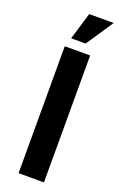

<svg xmlns="http://www.w3.org/2000/svg" viewBox="-171 -948 629 995"><g transform="rotate(20 143.5 -450.0)"><path d="M75 0H215V-700H75ZM137 -900 92 -750H172L272 -900Z"/></g></svg>

Font: Scada
Style: Bold
Weight: 700
Designer: Jovanny Lemonad
Foundry: Jovanny Lemonad
Version: Version 3.005